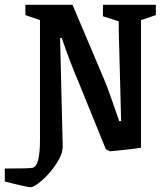

<svg xmlns="http://www.w3.org/2000/svg" viewBox="-67 -624 695 802"><path d="M-8 144Q-12 143 -47 134V80Q53 80 68 77Q100 72 100 -40V-540L39 -561V-604H236L371 -285Q386 -249 431 -118H439L429 -500V-535L363 -556V-604H584V-561L522 -540V-7Q498 -3 453 2Q408 7 392 8L375 -1L262 -279Q227 -360 191 -465H184L195 -11Q195 19 169 59Q143 99 109.5 128.5Q76 158 60 158Q50 158 -8 144Z"/></svg>

Font: Grenze Medium
Style: Regular
Weight: 500
Designer: Renata Polastri
Foundry: Omnibus-Type
Version: Version 1.002; ttfautohint (v1.8)